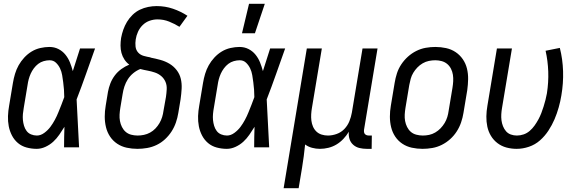

<svg xmlns="http://www.w3.org/2000/svg" viewBox="-20 -775 3040 1010"><path d="M173 8Q146 8 120 1Q94 -6 74.5 -22.5Q55 -39 43 -62Q31 -85 26 -111Q21 -137 22 -164.5Q23 -192 28 -219L48 -339Q52 -363 59 -386.5Q66 -410 78 -431.5Q90 -453 107.5 -472Q125 -491 146.5 -504Q168 -517 192.5 -522.5Q217 -528 240 -528Q266 -528 287.5 -517Q309 -506 324 -487.5Q339 -469 348 -446.5Q357 -424 363 -401L364 -404Q373 -433 382.5 -462Q392 -491 401 -520H480Q456 -453 432.5 -386Q409 -319 383 -252Q387 -189 389.5 -126Q392 -63 396 0H317Q317 -27 317.5 -54Q318 -81 319 -108Q306 -87 292 -66.5Q278 -46 260 -29.5Q242 -13 219 -2.5Q196 8 173 8ZM174 -62Q194 -62 213 -76Q232 -90 245 -107.5Q258 -125 268.5 -144.5Q279 -164 287 -184Q295 -204 303 -224Q311 -244 318 -264Q318 -284 316.5 -303.5Q315 -323 312.5 -342Q310 -361 307 -379.5Q304 -398 296 -415Q288 -432 274.5 -445Q261 -458 241 -458Q226 -458 210 -453.5Q194 -449 181 -439Q168 -429 158 -415.5Q148 -402 141.5 -387.5Q135 -373 131 -358Q127 -343 125 -328L105 -208Q102 -192 100.5 -175.5Q99 -159 100.5 -143.5Q102 -128 106.5 -113Q111 -98 120 -86Q129 -74 143.5 -68Q158 -62 174 -62Z M703 8Q674 8 646.5 2Q619 -4 596.5 -19Q574 -34 559 -56.5Q544 -79 537.5 -106Q531 -133 531 -161.5Q531 -190 536 -219L548 -292Q552 -314 560.5 -336Q569 -358 583.5 -377.5Q598 -397 618 -411.5Q638 -426 660 -435Q645 -446 634.5 -462Q624 -478 619 -496.5Q614 -515 614 -535Q614 -555 617 -575Q621 -597 628.5 -618.5Q636 -640 648 -660Q660 -680 677.5 -697Q695 -714 716 -724Q737 -734 759.5 -738.5Q782 -743 804 -743Q849 -743 890 -729Q931 -715 966 -692L924 -634Q898 -650 869.5 -661.5Q841 -673 808 -673Q788 -673 767.5 -666Q747 -659 731 -643.5Q715 -628 706 -608Q697 -588 694 -568Q691 -549 693 -530.5Q695 -512 706.5 -499Q718 -486 736 -481Q754 -476 772 -473V-472Q798 -467 823.5 -460Q849 -453 871 -440Q893 -427 909 -406.5Q925 -386 931 -361Q937 -336 935.5 -308.5Q934 -281 930 -253L918 -181Q914 -156 905.5 -131Q897 -106 882.5 -83.5Q868 -61 848 -42.5Q828 -24 804 -12.5Q780 -1 754 3.5Q728 8 703 8ZM704 -62Q720 -62 737 -65.5Q754 -69 769.5 -77.5Q785 -86 797.5 -99Q810 -112 819 -127.5Q828 -143 833 -159.5Q838 -176 840 -192L853 -265Q856 -285 857 -306Q858 -327 850.5 -344.5Q843 -362 828.5 -374.5Q814 -387 795 -393.5Q776 -400 756.5 -403.5Q737 -407 718 -412Q698 -404 681 -390Q664 -376 652.5 -358Q641 -340 634.5 -320Q628 -300 625 -280L613 -208Q610 -190 609 -172.5Q608 -155 611 -138.5Q614 -122 621.5 -107Q629 -92 641 -81.5Q653 -71 669.5 -66.5Q686 -62 704 -62Z M1173 8Q1146 8 1120 1Q1094 -6 1074.5 -22.5Q1055 -39 1043 -62Q1031 -85 1026 -111Q1021 -137 1022 -164.5Q1023 -192 1028 -219L1048 -339Q1052 -363 1059 -386.5Q1066 -410 1078 -431.5Q1090 -453 1107.5 -472Q1125 -491 1146.5 -504Q1168 -517 1192.5 -522.5Q1217 -528 1240 -528Q1266 -528 1287.5 -517Q1309 -506 1324 -487.5Q1339 -469 1348 -446.5Q1357 -424 1363 -401L1364 -404Q1373 -433 1382.5 -462Q1392 -491 1401 -520H1480Q1456 -453 1432.5 -386Q1409 -319 1383 -252Q1387 -189 1389.5 -126Q1392 -63 1396 0H1317Q1317 -27 1317.5 -54Q1318 -81 1319 -108Q1306 -87 1292 -66.5Q1278 -46 1260 -29.5Q1242 -13 1219 -2.5Q1196 8 1173 8ZM1174 -62Q1194 -62 1213 -76Q1232 -90 1245 -107.5Q1258 -125 1268.5 -144.5Q1279 -164 1287 -184Q1295 -204 1303 -224Q1311 -244 1318 -264Q1318 -284 1316.5 -303.5Q1315 -323 1312.5 -342Q1310 -361 1307 -379.5Q1304 -398 1296 -415Q1288 -432 1274.5 -445Q1261 -458 1241 -458Q1226 -458 1210 -453.5Q1194 -449 1181 -439Q1168 -429 1158 -415.5Q1148 -402 1141.5 -387.5Q1135 -373 1131 -358Q1127 -343 1125 -328L1105 -208Q1102 -192 1100.5 -175.5Q1099 -159 1100.5 -143.5Q1102 -128 1106.5 -113Q1111 -98 1120 -86Q1129 -74 1143.5 -68Q1158 -62 1174 -62ZM1253 -600 1290 -755H1373L1321 -600Z M1472 215 1594 -520H1673L1621 -208Q1618 -191 1617 -174Q1616 -157 1618 -140.5Q1620 -124 1626.5 -109Q1633 -94 1644.5 -83Q1656 -72 1672 -67Q1688 -62 1705 -62Q1728 -62 1751.5 -70.5Q1775 -79 1792 -97Q1809 -115 1818 -137.5Q1827 -160 1831 -183L1887 -520H1966L1895 -93Q1894 -86 1895 -80Q1896 -74 1899.5 -70Q1903 -66 1908.5 -64Q1914 -62 1921 -62H1936L1935 8H1909Q1889 8 1870.5 3.5Q1852 -1 1838 -13.5Q1824 -26 1818.5 -44Q1813 -62 1815 -82Q1803 -62 1786.5 -44.5Q1770 -27 1750 -15Q1730 -3 1707.5 2.5Q1685 8 1663 8Q1642 8 1621.5 2.5Q1601 -3 1585 -15Q1582 15 1578 46Q1574 77 1569 107L1551 215Z M2203 8Q2174 8 2146.5 2Q2119 -4 2096.5 -19Q2074 -34 2059 -56.5Q2044 -79 2037.5 -106Q2031 -133 2031 -161.5Q2031 -190 2036 -219L2056 -339Q2060 -364 2068 -389Q2076 -414 2091 -436.5Q2106 -459 2126 -477Q2146 -495 2170 -507Q2194 -519 2219.5 -523.5Q2245 -528 2270 -528Q2299 -528 2326.5 -522Q2354 -516 2376.5 -501Q2399 -486 2414.5 -463.5Q2430 -441 2436.5 -414Q2443 -387 2442.5 -358.5Q2442 -330 2438 -301L2418 -181Q2414 -156 2405.5 -131Q2397 -106 2382.5 -83.5Q2368 -61 2348 -43Q2328 -25 2304 -13Q2280 -1 2254 3.5Q2228 8 2203 8ZM2204 -62Q2221 -62 2237.5 -65.5Q2254 -69 2269.5 -78Q2285 -87 2297.5 -100Q2310 -113 2319 -128Q2328 -143 2333 -159.5Q2338 -176 2340 -192L2360 -312Q2363 -330 2364 -347.5Q2365 -365 2362.5 -381.5Q2360 -398 2352.5 -413Q2345 -428 2332.5 -438.5Q2320 -449 2303.5 -453.5Q2287 -458 2270 -458Q2253 -458 2236 -454.5Q2219 -451 2203.5 -442Q2188 -433 2175.5 -420Q2163 -407 2154 -392Q2145 -377 2140.5 -360.5Q2136 -344 2133 -328L2113 -208Q2110 -190 2109 -172.5Q2108 -155 2111 -138.5Q2114 -122 2121.5 -107Q2129 -92 2141 -81.5Q2153 -71 2170 -66.5Q2187 -62 2204 -62Z M2698 8Q2670 8 2644 1Q2618 -6 2597 -22Q2576 -38 2562.5 -60.5Q2549 -83 2543.5 -109Q2538 -135 2538.5 -163Q2539 -191 2544 -219L2594 -520H2673L2621 -208Q2618 -191 2617 -174.5Q2616 -158 2618 -142Q2620 -126 2626 -111Q2632 -96 2642 -84.5Q2652 -73 2667 -67.5Q2682 -62 2699 -62Q2717 -62 2734.5 -68Q2752 -74 2766.5 -86.5Q2781 -99 2792 -114.5Q2803 -130 2812 -146.5Q2821 -163 2827.5 -180Q2834 -197 2839.5 -214.5Q2845 -232 2849.5 -249.5Q2854 -267 2857 -284Q2866 -342 2864 -398.5Q2862 -455 2850 -508L2925 -523Q2940 -464 2942 -400.5Q2944 -337 2933 -273Q2928 -242 2919 -210Q2910 -178 2897 -147.5Q2884 -117 2865 -88Q2846 -59 2820.5 -36.5Q2795 -14 2762.5 -3Q2730 8 2698 8Z"/></svg>

Font: Iosevka Curly
Style: Italic
Weight: 400
Italic angle: -9°
Monospace: yes
Designer: Belleve Invis
Foundry: Belleve Invis
Version: Version 22.1.2; ttfautohint (v1.8.4)